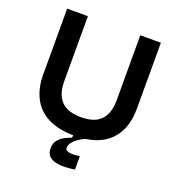

<svg xmlns="http://www.w3.org/2000/svg" viewBox="-151 -782 1019 1105"><g transform="rotate(20 358.0 -229.5)"><path d="M430 195Q404 199 374.5 200.5Q345 202 317.5 196.5Q290 191 273 175Q256 159 256 127Q256 98 271 78.5Q286 59 308.5 47Q331 35 352 28V8L425 2V9Q384 28 363 49.5Q342 71 342 93Q342 104 352 109.5Q362 115 377 116Q392 117 407 115.5Q422 114 430 113ZM359 13Q300 13 254 1Q208 -11 173.5 -34Q139 -57 116.5 -90Q94 -123 82.5 -165Q71 -207 71 -256V-660H198V-261Q198 -207 216 -171Q234 -135 269.5 -117.5Q305 -100 358 -100Q413 -100 448 -117.5Q483 -135 501 -171Q519 -207 519 -261V-660H645V-256Q645 -128 573 -57.5Q501 13 359 13Z"/></g></svg>

Font: Bricolage Grotesque 20pt SemiBold
Style: Regular
Weight: 600
Version: Version 1.001;gftools[0.9.33.dev8+g029e19f]